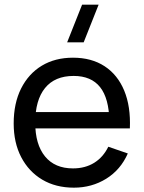

<svg xmlns="http://www.w3.org/2000/svg" viewBox="-20 -808 630 842"><path d="M347 -622.5H274.5L340 -787.5H412.5ZM304 15Q224.5 15 165.2 -20.2Q106 -55.5 73 -118.8Q40 -182 40 -266.5Q40 -355 72.5 -419.8Q105 -484.5 163.2 -519.8Q221.5 -555 300 -555Q381.5 -555 438.8 -517.5Q496 -480 524.8 -410.5Q553.5 -341 549.5 -245H459.5V-277Q458 -376.5 419 -425.8Q380 -475 303 -475Q220.5 -475 177.5 -422Q134.5 -369 134.5 -270Q134.5 -174.5 177.5 -122Q220.5 -69.5 300 -69.5Q353.5 -69.5 393 -94Q432.5 -118.5 455 -164.5L540.5 -135Q509 -63.5 445.8 -24.2Q382.5 15 304 15ZM104.5 -245V-316.5H503.5V-245Z"/></svg>

Font: Manrope ExtraLight Medium
Style: Regular
Weight: 500
Version: Version 4.504